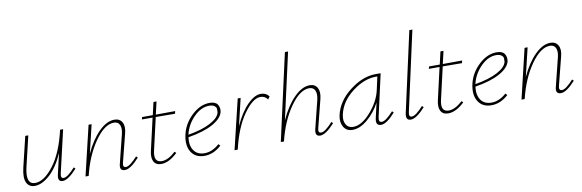

<svg xmlns="http://www.w3.org/2000/svg" viewBox="-51 -1129 4706 1553"><g transform="rotate(-10 2302.5 -352.0)"><path d="M472 -89 484 -77Q411 4 366 4Q321 4 336 -56L375 -224Q325 -112 260.5 -54Q196 4 137 4Q89 4 70 -36.5Q51 -77 70 -158L130 -408H155L96 -159Q63 -19 144 -19Q217 -19 295.5 -121.5Q374 -224 416 -408H441L360 -59Q351 -19 377 -19Q410 -19 472 -89Z M984 -89 996 -77Q923 4 877 4Q828 4 845 -56L902 -285Q914 -332 901.5 -360.5Q889 -389 854 -389Q777 -389 697.5 -275.5Q618 -162 579 0H553L650 -408H675L619 -174Q669 -283 734 -347.5Q799 -412 862 -412Q906 -412 925 -378Q944 -344 929 -288L871 -59Q860 -19 889 -19Q921 -19 984 -89Z M1196 -375 1136 -114Q1112 -15 1183 -15Q1235 -15 1297 -72L1309 -60Q1239 7 1175 7Q1131 7 1114 -25Q1097 -57 1110 -113L1170 -375H1082L1087 -394H1175L1199 -498H1224L1200 -394L1359 -395L1354 -374Z M1644 -412Q1692 -412 1709 -386Q1726 -360 1720 -326Q1708 -273 1632.5 -231Q1557 -189 1428 -168Q1419 -100 1447.5 -59Q1476 -18 1535 -18Q1598 -18 1657 -71L1670 -56Q1605 3 1531 3Q1457 3 1422.5 -51.5Q1388 -106 1408 -194Q1428 -282 1497.5 -347Q1567 -412 1644 -412ZM1695 -326Q1695 -337 1695.5 -351.5Q1696 -366 1680.5 -378Q1665 -390 1637 -390Q1571 -390 1512 -331.5Q1453 -273 1433 -195Q1433 -194 1432.5 -191.5Q1432 -189 1431 -188Q1546 -207 1616 -244.5Q1686 -282 1695 -326Z M2064 -412Q2108 -412 2132 -379L2116 -357Q2095 -388 2057 -388Q1995 -388 1920.5 -284Q1846 -180 1805 -7L1803 0H1777L1875 -408H1899L1846 -185Q1895 -293 1954 -352.5Q2013 -412 2064 -412Z M2588 -89 2600 -77Q2527 4 2481 4Q2435 4 2450 -56L2507 -285Q2518 -332 2505.5 -360.5Q2493 -389 2458 -389Q2381 -389 2301.5 -275.5Q2222 -162 2183 0H2157L2316 -711H2342L2220 -167Q2271 -279 2337 -345.5Q2403 -412 2467 -412Q2510 -412 2528.5 -378Q2547 -344 2533 -288L2475 -59Q2464 -19 2493 -19Q2525 -19 2588 -89Z M3086 -89 3098 -77Q3027 4 2981 4Q2933 4 2947 -57L2975 -180Q2934 -103 2871 -49.5Q2808 4 2747 4Q2698 4 2674.5 -34.5Q2651 -73 2662 -129Q2687 -243 2794 -325.5Q2901 -408 3008 -408H3049L2971 -61Q2962 -19 2990 -19Q3023 -19 3086 -89ZM2755 -19Q2826 -19 2900 -103.5Q2974 -188 2994 -278L3018 -387H3005Q2909 -387 2810 -311Q2711 -235 2689 -129Q2679 -80 2698 -49.5Q2717 -19 2755 -19Z M3225 4Q3180 4 3193 -56L3338 -711H3363L3219 -59Q3210 -19 3237 -19Q3269 -19 3332 -89L3344 -77Q3271 4 3225 4Z M3553 -375 3493 -114Q3469 -15 3540 -15Q3592 -15 3654 -72L3666 -60Q3596 7 3532 7Q3488 7 3471 -25Q3454 -57 3467 -113L3527 -375H3439L3444 -394H3532L3556 -498H3581L3557 -394L3716 -395L3711 -374Z M4001 -412Q4049 -412 4066 -386Q4083 -360 4077 -326Q4065 -273 3989.5 -231Q3914 -189 3785 -168Q3776 -100 3804.5 -59Q3833 -18 3892 -18Q3955 -18 4014 -71L4027 -56Q3962 3 3888 3Q3814 3 3779.5 -51.5Q3745 -106 3765 -194Q3785 -282 3854.5 -347Q3924 -412 4001 -412ZM4052 -326Q4052 -337 4052.5 -351.5Q4053 -366 4037.5 -378Q4022 -390 3994 -390Q3928 -390 3869 -331.5Q3810 -273 3790 -195Q3790 -194 3789.5 -191.5Q3789 -189 3788 -188Q3903 -207 3973 -244.5Q4043 -282 4052 -326Z M4565 -89 4577 -77Q4504 4 4458 4Q4409 4 4426 -56L4483 -285Q4495 -332 4482.5 -360.5Q4470 -389 4435 -389Q4358 -389 4278.5 -275.5Q4199 -162 4160 0H4134L4231 -408H4256L4200 -174Q4250 -283 4315 -347.5Q4380 -412 4443 -412Q4487 -412 4506 -378Q4525 -344 4510 -288L4452 -59Q4441 -19 4470 -19Q4502 -19 4565 -89Z"/></g></svg>

Font: EauTestText Extralight
Style: Italic
Weight: 250
Italic angle: -12°
Designer: Christian Thalmann (Catharsis Fonts)
Version: Version 0.001;PS 000.001;hotconv 1.0.88;makeotf.lib2.5.64775